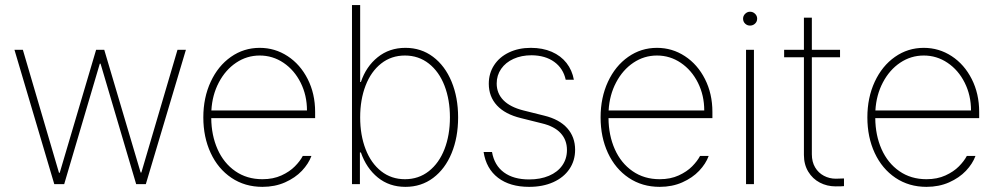

<svg xmlns="http://www.w3.org/2000/svg" viewBox="-20 -727 3936 758"><path d="M37.1 -530.3H70.3L212.9 -44.9H215.8L359.4 -530.3H391.6L535.2 -45.9H538.1L680.7 -530.3H713.9L555.7 0H517.6L377 -475.6H374L233.4 0H194.3Z M782.7 -263.7Q782.7 -341.3 811.8 -404.1Q840.8 -466.8 891.6 -502.4Q942.4 -538.1 1005.4 -538.1Q1065.4 -538.1 1115.5 -505.4Q1165.5 -472.7 1194.8 -414.8Q1224.1 -356.9 1224.1 -285.2V-260.7H814Q814.5 -192.9 838.9 -137.9Q863.3 -83 908.9 -51.3Q954.6 -19.5 1016.1 -19.5Q1058.6 -19.5 1091.1 -34.4Q1123.5 -49.3 1144 -70.1Q1164.6 -90.8 1175.3 -111.3H1209.5Q1198.2 -80.6 1171.9 -52.7Q1145.5 -24.9 1105.5 -7.1Q1065.4 10.7 1016.1 10.7Q946.8 10.7 893.8 -24.9Q840.8 -60.5 811.8 -123Q782.7 -185.5 782.7 -263.7ZM1191.9 -291Q1191.9 -350.6 1167 -400.4Q1142.1 -450.2 1099.4 -479Q1056.6 -507.8 1005.4 -507.8Q954.6 -507.8 912.4 -479.5Q870.1 -451.2 844 -401.6Q817.9 -352.1 814.5 -291Z M1369.6 -707H1401.9V-403.3H1404.8Q1425.3 -464.4 1471.2 -501.2Q1517.1 -538.1 1580.6 -538.1Q1642.6 -538.1 1689.7 -502.7Q1736.8 -467.3 1762.7 -404.8Q1788.6 -342.3 1788.6 -263.7Q1788.6 -184.6 1762.9 -122.3Q1737.3 -60.1 1690.2 -24.7Q1643.1 10.7 1580.6 10.7Q1517.1 10.7 1471.7 -26.1Q1426.3 -63 1404.8 -125H1400.9V0H1369.6ZM1578.6 -19.5Q1632.8 -19.5 1673.1 -51.3Q1713.4 -83 1734.9 -138.4Q1756.3 -193.8 1756.3 -263.7Q1756.3 -333 1734.9 -388.7Q1713.4 -444.3 1672.9 -476.1Q1632.3 -507.8 1578.6 -507.8Q1524.9 -507.8 1484.9 -476.3Q1444.8 -444.8 1423.3 -389.2Q1401.9 -333.5 1401.9 -263.7Q1401.9 -193.8 1423.3 -138.2Q1444.8 -82.5 1484.9 -51Q1524.9 -19.5 1578.6 -19.5Z M2078.6 -508.8Q2038.6 -508.8 2007.3 -494.6Q1976.1 -480.5 1958.5 -455.1Q1940.9 -429.7 1940.9 -397.5Q1940.9 -358.4 1967.5 -331.3Q1994.1 -304.2 2046.4 -291L2128.4 -270.5Q2188.5 -255.9 2219.5 -220.9Q2250.5 -186 2250.5 -135.7Q2250.5 -92.8 2228 -59.6Q2205.6 -26.4 2164.3 -7.8Q2123 10.7 2068.8 10.7Q1993.2 10.7 1946.3 -25.1Q1899.4 -61 1889.2 -127H1922.4Q1931.6 -74.2 1969.5 -46.4Q2007.3 -18.6 2068.8 -18.6Q2113.3 -18.6 2147.2 -33Q2181.2 -47.4 2199.7 -73.7Q2218.3 -100.1 2218.3 -134.8Q2218.3 -174.3 2193.4 -201.4Q2168.5 -228.5 2118.7 -240.2L2036.6 -260.7Q1974.1 -275.9 1941.9 -310.8Q1909.7 -345.7 1909.7 -396.5Q1909.7 -437.5 1930.7 -469.7Q1951.7 -502 1989.5 -520Q2027.3 -538.1 2075.7 -538.1Q2122.1 -538.1 2158.2 -522.5Q2194.3 -506.8 2216.6 -478.3Q2238.8 -449.7 2245.6 -412.1H2213.4Q2203.6 -457 2168.2 -482.7Q2132.8 -508.3 2078.6 -508.8Z M2351.1 -263.7Q2351.1 -341.3 2380.1 -404.1Q2409.2 -466.8 2460 -502.4Q2510.7 -538.1 2573.7 -538.1Q2633.8 -538.1 2683.8 -505.4Q2733.9 -472.7 2763.2 -414.8Q2792.5 -356.9 2792.5 -285.2V-260.7H2382.3Q2382.8 -192.9 2407.2 -137.9Q2431.6 -83 2477.3 -51.3Q2522.9 -19.5 2584.5 -19.5Q2627 -19.5 2659.4 -34.4Q2691.9 -49.3 2712.4 -70.1Q2732.9 -90.8 2743.7 -111.3H2777.8Q2766.6 -80.6 2740.2 -52.7Q2713.9 -24.9 2673.8 -7.1Q2633.8 10.7 2584.5 10.7Q2515.1 10.7 2462.2 -24.9Q2409.2 -60.5 2380.1 -123Q2351.1 -185.5 2351.1 -263.7ZM2760.3 -291Q2760.3 -350.6 2735.4 -400.4Q2710.4 -450.2 2667.7 -479Q2625 -507.8 2573.7 -507.8Q2522.9 -507.8 2480.7 -479.5Q2438.5 -451.2 2412.4 -401.6Q2386.2 -352.1 2382.8 -291Z M2925.3 -530.3H2956.5V0H2925.3ZM2913.6 -653.3Q2913.6 -664.6 2921.9 -672.6Q2930.2 -680.7 2940.9 -680.7Q2952.6 -680.7 2960.9 -672.6Q2969.2 -664.6 2969.2 -653.3Q2969.2 -641.6 2960.9 -633.8Q2952.6 -626 2940.9 -626Q2929.7 -626 2921.6 -633.8Q2913.6 -641.6 2913.6 -653.3Z M3296.4 -501H3185.1V-118.2Q3185.1 -87.9 3198 -66.2Q3210.9 -44.4 3232.7 -33Q3254.4 -21.5 3279.8 -21.5L3312 -22.5V7.8Q3305.2 8.8 3278.8 8.8Q3245.1 8.8 3216.6 -6.1Q3188 -21 3170.9 -49.3Q3153.8 -77.6 3153.8 -115.2V-501H3075.7V-530.3H3153.8V-657.2H3185.1V-530.3H3296.4Z M3404.3 -263.7Q3404.3 -341.3 3433.3 -404.1Q3462.4 -466.8 3513.2 -502.4Q3564 -538.1 3627 -538.1Q3687 -538.1 3737.1 -505.4Q3787.1 -472.7 3816.4 -414.8Q3845.7 -356.9 3845.7 -285.2V-260.7H3435.5Q3436 -192.9 3460.4 -137.9Q3484.9 -83 3530.5 -51.3Q3576.2 -19.5 3637.7 -19.5Q3680.2 -19.5 3712.6 -34.4Q3745.1 -49.3 3765.6 -70.1Q3786.1 -90.8 3796.9 -111.3H3831.1Q3819.8 -80.6 3793.5 -52.7Q3767.1 -24.9 3727.1 -7.1Q3687 10.7 3637.7 10.7Q3568.4 10.7 3515.4 -24.9Q3462.4 -60.5 3433.3 -123Q3404.3 -185.5 3404.3 -263.7ZM3813.5 -291Q3813.5 -350.6 3788.6 -400.4Q3763.7 -450.2 3720.9 -479Q3678.2 -507.8 3627 -507.8Q3576.2 -507.8 3533.9 -479.5Q3491.7 -451.2 3465.6 -401.6Q3439.5 -352.1 3436 -291Z"/></svg>

Font: Pretendard Thin
Style: Regular
Weight: 100
Designer: Base glyphs from Inter by Rasmus Andersson; Hangeul glyphs from Noto Sans CJK(Source Han Sans) by Jang Soo-young and Kan
Foundry: Kil Hyung-jin
Version: Version 1.309